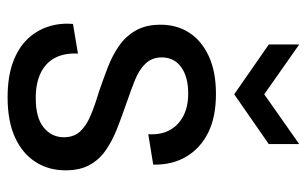

<svg xmlns="http://www.w3.org/2000/svg" viewBox="-171 -623 807 505"><g transform="rotate(90 232.5 -370.5)"><path d="M236 13Q182 13 144 -1Q106 -15 83 -39Q60 -63 50 -94Q40 -125 43 -159L121 -172Q119 -138 131.5 -113Q144 -88 171 -74.5Q198 -61 238 -61Q290 -61 315.5 -82Q341 -103 341 -135Q341 -161 326 -177.5Q311 -194 283.5 -205.5Q256 -217 219 -228Q187 -239 156 -251Q125 -263 100 -280.5Q75 -298 60 -324.5Q45 -351 45 -389Q45 -433 66.5 -465.5Q88 -498 128.5 -516.5Q169 -535 227 -535Q288 -535 329 -514.5Q370 -494 392 -457Q414 -420 413 -370L333 -357Q335 -390 322.5 -413Q310 -436 285.5 -449Q261 -462 226 -462Q182 -462 156.5 -443.5Q131 -425 131 -392Q131 -367 147 -350Q163 -333 190.5 -322Q218 -311 253 -299Q288 -287 319.5 -274.5Q351 -262 375.5 -245Q400 -228 414 -202.5Q428 -177 428 -139Q428 -95 406 -60.5Q384 -26 341.5 -6.5Q299 13 236 13ZM97 -754 228 -662 359 -754V-674L228 -583L97 -674Z"/></g></svg>

Font: Bricolage Grotesque SemiCondensed
Style: Regular
Weight: 400
Width: 4
Designer: Mathieu Triay
Foundry: Atelier Triay
Version: Version 1.001;gftools[0.9.33.dev8+g029e19f]